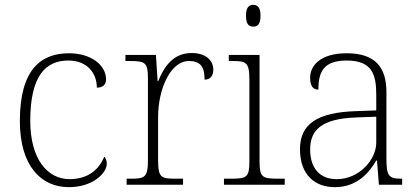

<svg xmlns="http://www.w3.org/2000/svg" viewBox="-20 -763 1731 793"><path d="M264 10C366 10 421 -50 421 -86C421 -99 418 -108 411 -116C389 -65 348 -24 268 -23C175 -23 105 -107 105 -264C105 -451 169 -513 262 -513C343 -513 380 -458 380 -401C404 -401 418 -413 418 -435C418 -495 355 -543 265 -543C149 -543 62 -476 62 -263C62 -76 151 10 264 10Z M503 0H736V-25H703C646 -25 633 -30 633 -100V-280C633 -393 683 -511 760 -511C804 -511 825 -492 825 -434C850 -434 861 -452 861 -475C861 -515 828 -544 772 -544C693 -544 657 -485 633 -427H631L624 -536H498V-511H513C580 -511 591 -506 591 -439V-101C591 -30 577 -25 521 -25H503Z M1026 -653C1044 -653 1056 -663 1056 -698C1056 -732 1044 -743 1026 -743C1008 -743 996 -732 996 -698C996 -663 1008 -653 1026 -653ZM905 0H1156V-25H1130C1063 -25 1052 -30 1052 -98V-536H925V-511H940C996 -511 1010 -506 1010 -435V-97C1010 -30 999 -25 932 -25H905Z M1363 10C1458 10 1507 -54 1534 -100H1537L1545 0H1641V-25H1635C1583 -25 1576 -40 1576 -111V-383C1576 -485 1530 -543 1412 -543C1301 -543 1261 -490 1261 -443C1261 -408 1272 -393 1295 -393C1295 -467 1317 -513 1412 -513C1518 -513 1534 -454 1534 -371V-307L1451 -304C1292 -299 1219 -252 1219 -147C1219 -39 1282 10 1363 10ZM1371 -23C1293 -23 1261 -78 1261 -145C1261 -225 1306 -273 1453 -278L1534 -281V-174C1534 -104 1464 -23 1371 -23Z"/></svg>

Font: Noto Serif Telugu ExtraLight
Style: Regular
Weight: 200
Designer: Jelle Bosma - Monotype Design Team
Foundry: Monotype Imaging Inc.
Version: Version 2.005